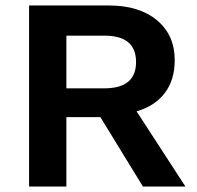

<svg xmlns="http://www.w3.org/2000/svg" viewBox="-20 -680 720 700"><path d="M377 -660Q488 -660 552.5 -606Q617 -552 617 -461Q617 -388 580.5 -340.5Q544 -293 478 -274L656 0H501L346 -253H222V0H86V-660ZM361 -358Q476 -358 476 -454Q476 -550 361 -550H222V-358Z"/></svg>

Font: Work Sans SemiBold
Style: Regular
Weight: 600
Designer: Wei Huang
Foundry: Wei Huang
Version: Version 2.010; ttfautohint (v1.8.3)